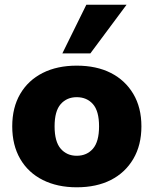

<svg xmlns="http://www.w3.org/2000/svg" viewBox="-20 -785 653 816"><path d="M306 11Q224 11 162 -20Q100 -51 66 -109.5Q32 -168 32 -248Q32 -328 66 -386Q100 -444 161.5 -475Q223 -506 306 -506Q390 -506 451 -475Q512 -444 546.5 -386Q581 -328 581 -248Q581 -168 546.5 -109.5Q512 -51 451 -20Q390 11 306 11ZM306 -123Q349 -123 375 -153Q401 -183 401 -248Q401 -313 375 -342.5Q349 -372 306 -372Q264 -372 238 -342.5Q212 -313 212 -248Q212 -183 238 -153Q264 -123 306 -123ZM245 -558 347 -765H518L364 -558Z"/></svg>

Font: Nunito Sans 11pt Black
Style: Regular
Weight: 900
Version: Version 3.101;gftools[0.9.27]